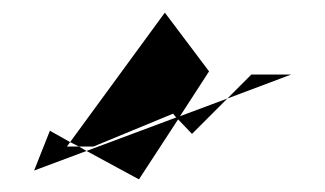

<svg xmlns="http://www.w3.org/2000/svg" viewBox="-20 -672 514 304"><path d="M34 -402 59 -465 91 -447 86 -440H105L117 -433ZM91 -447 105 -440H128L254 -492L259 -486L117 -433L200 -388L262 -483L284 -460L340 -516L265 -488L311 -559L241 -652ZM340 -516 378 -554H441Z"/></svg>

Font: bitstorm
Style: Regular
Weight: 400
Version: Version 0.2